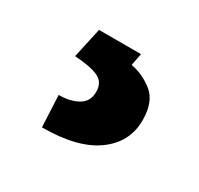

<svg xmlns="http://www.w3.org/2000/svg" viewBox="-66 -80 395 381"><g transform="rotate(30 132.0 110.0)"><path d="M65.4 -2.4H161.6L156.2 25.4Q183.6 30.3 206.8 48.8Q230 67.4 230 109.9Q230 160.2 187.7 190.9Q145.5 221.7 64 221.7L60.5 149.4Q86.4 149.4 104.2 139.4Q122.1 129.4 122.1 106.9Q122.1 85.4 105 77.1Q87.9 68.8 50.3 66.4Z"/></g></svg>

Font: Vazirmatn UI SemiBold
Style: Regular
Weight: 600
Designer: Saber Rastikerdar
Foundry: Saber Rastikerdar
Version: Version 33.003